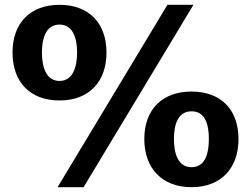

<svg xmlns="http://www.w3.org/2000/svg" viewBox="-20 -716 1041 797"><path d="M300 -498C300 -437 282 -380 227 -380C172 -380 154 -437 154 -498C154 -559 172 -614 227 -614C282 -614 300 -559 300 -498ZM32 -498C32 -375 105 -299 227 -299C349 -299 422 -376 422 -498C422 -620 349 -696 227 -696C105 -696 32 -620 32 -498ZM327 61 783 -696H675L219 61ZM579 -139C579 -17 653 61 775 61C897 61 970 -17 970 -139C970 -261 897 -336 775 -336C653 -336 579 -261 579 -139ZM847 -139C847 -77 831 -22 775 -22C720 -22 702 -77 702 -139C702 -201 720 -254 775 -254C831 -254 847 -201 847 -139Z"/></svg>

Font: Iranian Sans Web
Style: Bold
Weight: 700
Designer: Hooman Mehr, Hadi Navid in Neviseh Pardaz Co. Ltd. (http://nevisa.com)
Foundry: http://font-store.ir
Version: 5.0.2 build 3/9/1393